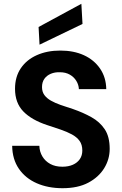

<svg xmlns="http://www.w3.org/2000/svg" viewBox="-20 -978 642 1010"><path d="M309 12Q233 12 173.5 -14Q114 -40 79.5 -90Q45 -140 44 -211H187Q188 -180 203 -155Q218 -130 244.5 -115.5Q271 -101 308 -101Q340 -101 363.5 -111.5Q387 -122 400 -141Q413 -160 413 -186Q413 -217 398.5 -237Q384 -257 358 -271Q332 -285 298.5 -296.5Q265 -308 228 -320Q146 -347 102.5 -392Q59 -437 59 -511Q59 -574 89.5 -619Q120 -664 174 -688Q228 -712 297 -712Q368 -712 421.5 -687.5Q475 -663 506.5 -617Q538 -571 539 -509H395Q394 -532 381.5 -552.5Q369 -573 347 -585.5Q325 -598 295 -598Q269 -599 247.5 -590Q226 -581 213.5 -563.5Q201 -546 201 -520Q201 -495 213.5 -478Q226 -461 248 -448.5Q270 -436 300 -425.5Q330 -415 365 -404Q417 -386 461 -361.5Q505 -337 531 -298Q557 -259 557 -195Q557 -140 528 -93Q499 -46 444.5 -17Q390 12 309 12ZM188 -743 183 -836 408 -958 414 -852Z"/></svg>

Font: DM Sans 20pt
Style: Bold
Weight: 700
Version: Version 4.004;gftools[0.9.30]